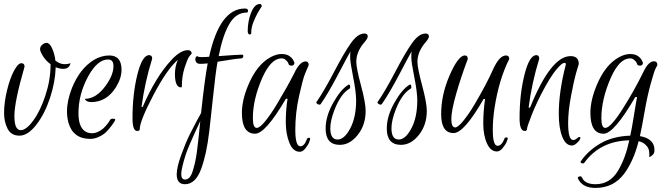

<svg xmlns="http://www.w3.org/2000/svg" viewBox="-21 -663 3314 952"><path d="M253.6 -362.4Q276.8 -344.8 298 -344.8Q319.2 -344.8 328 -350.4Q328 -340 318.8 -330.8Q309.6 -321.6 292.4 -321.6Q275.2 -321.6 255.2 -329.6Q252.8 -254.4 226.4 -175.6Q200 -96.8 158.4 -43.6Q116.8 9.6 75.6 9.6Q34.4 9.6 16.8 -24.4Q-0.8 -58.4 -0.8 -102.4Q-0.8 -155.2 14 -215.6Q28.8 -276 48.8 -312.8Q68.8 -349.6 84.8 -349.6Q100.8 -349.6 100.8 -332.8Q50.4 -158.4 50.4 -88Q50.4 -17.6 81.6 -17.6Q108.8 -17.6 143.6 -64.8Q178.4 -112 204 -189.2Q229.6 -266.4 229.6 -340V-344.8Q206.4 -361.6 192 -384.8Q177.6 -408 177.6 -419.6Q177.6 -431.2 188 -440.8Q198.4 -450.4 210.4 -450.4Q224.8 -450.4 237.2 -423.6Q249.6 -396.8 253.6 -362.4Z M520.8 -388Q581.6 -388 581.6 -316.8Q581.6 -276 554.4 -231.2Q508 -156.8 431.2 -156.8Q419.2 -156.8 411.2 -160.8Q403.2 -164.8 399.2 -172.8Q456 -172.8 503.2 -238.4Q541.6 -291.2 541.6 -335.2Q541.6 -368 515.2 -368Q462.4 -368 416.8 -285.6Q368 -196 368 -101.6Q368 -21.6 413.6 -5.6Q422.4 -2.4 436 -2.4Q449.6 -2.4 464.8 -9.2Q480 -16 490.4 -25.6Q511.2 -44.8 524.8 -68Q528 -74.4 536.8 -74.4Q551.2 -74.4 550.4 -69.6Q548 -60.8 532.4 -40Q516.8 -19.2 503.6 -6.8Q490.4 5.6 469.2 15.6Q448 25.6 426.4 25.6Q341.6 25.6 318.4 -54.4Q311.2 -81.6 311.2 -110.4Q311.2 -164 336 -227.2Q375.2 -323.2 444 -365.6Q481.6 -388 520.8 -388Z M876.8 -229.6Q846.4 -229.6 846.4 -296Q846.4 -333.6 860.8 -366.4Q806.4 -319.2 739.2 -190.8Q672 -62.4 672 -23.2Q672 -13.6 659.2 -13.6Q636 -13.6 636 -76.8Q636 -196 660 -292.8Q684 -389.6 718.4 -389.6Q733.6 -389.6 733.6 -372Q696.8 -255.2 680.8 -132.8H686.4Q751.2 -282.4 829.6 -366.4Q874.4 -414.4 911.2 -414.4Q919.2 -414.4 924.4 -409.6Q929.6 -404.8 929.6 -397.6Q924 -392 916 -380.8Q908 -369.6 894.4 -327.6Q880.8 -285.6 880.8 -236Q880.8 -229.6 876.8 -229.6Z M896 250.4Q855.2 250.4 855.2 201.6Q855.2 167.2 876.8 107.2Q898.4 47.2 920 3.2Q959.2 -73.6 976 -102.4Q994.4 -274.4 1008.8 -348.8Q989.6 -346.4 970.4 -346.4Q951.2 -346.4 947.2 -366.4Q947.2 -382.4 956.8 -384.8Q960 -380 980 -380Q1000 -380 1016 -381.6Q1068 -620.8 1193.6 -620.8Q1209.6 -620.8 1208.8 -608.8Q1208 -600.8 1203.2 -600.8Q1148.8 -600.8 1116 -544Q1083.2 -487.2 1063.2 -384.8Q1158.4 -392 1179.2 -392Q1186.4 -392 1185.2 -382.4Q1184 -372.8 1168.8 -372.8Q1153.6 -372.8 1057.6 -356.8Q1047.2 -297.6 1035.6 -184.8Q1024 -72 1016.8 -12.8Q1009.6 46.4 1000 91.2Q990.4 136 976.8 173.6Q948.8 250.4 896 250.4ZM896.8 227.2Q921.6 227.2 934.4 185.6Q948.8 140 955.2 90.4Q964.8 16 972 -62.4Q912 64.8 899.2 105.6Q877.6 174.4 877.6 200.8Q877.6 227.2 896.8 227.2ZM1217.6 -492Q1208 -492 1207.2 -508Q1207.2 -558.4 1224.4 -600.8Q1241.6 -643.2 1267.2 -643.2Q1276.8 -643.2 1276.8 -631.2Q1271.2 -622.4 1266.4 -615.2Q1261.6 -608 1256.4 -598.4Q1251.2 -588.8 1245.6 -576.8Q1240 -564.8 1235.2 -552.8Q1224.8 -526.4 1224.8 -501.6Q1224.8 -492 1217.6 -492Z M1244 0Q1178.4 0 1178.4 -103.2Q1178.4 -164.8 1208.8 -238.4Q1251.2 -341.6 1320 -379.2Q1349.6 -395.2 1375.2 -395.2Q1400.8 -395.2 1415.6 -384Q1430.4 -372.8 1434.4 -361.6L1439.2 -351.2Q1436.8 -337.6 1425.6 -337.6Q1412.8 -337.6 1410.8 -343.6Q1408.8 -349.6 1406.4 -354Q1404 -358.4 1395.2 -366Q1386.4 -373.6 1375.2 -373.6Q1323.2 -373.6 1280.8 -280Q1232.8 -172 1232.8 -76.8Q1232.8 -28.8 1252 -28.8Q1267.2 -28.8 1294.8 -62.8Q1322.4 -96.8 1352.8 -148Q1405.6 -236 1438.4 -300.8Q1465.6 -358.4 1494.4 -358.4Q1509.6 -358.4 1509.6 -340Q1502.4 -324.8 1491.2 -296.8Q1480 -268.8 1461.6 -185.6Q1443.2 -102.4 1443.2 -20Q1443.2 62.4 1468 62.4Q1477.6 62.4 1485.6 54Q1493.6 45.6 1500 28.8Q1502.4 20 1511.2 20Q1514.4 20 1516 22.4Q1517.6 24.8 1516 30.4Q1514.4 36 1510.4 46Q1506.4 56 1493.2 72.8Q1480 89.6 1465.6 89.6Q1432 89.6 1414 45.6Q1396 1.6 1396 -58.4Q1396 -118.4 1404.8 -173.6H1396.8Q1295.2 0 1244 0Z M1616.8 -27.2Q1616.8 28.8 1652.8 28.8Q1686.4 28.8 1715.6 -26.4Q1744.8 -81.6 1744.8 -165.6Q1744.8 -206.4 1730 -280.8Q1715.2 -355.2 1715.2 -378Q1715.2 -400.8 1716.8 -408Q1706.4 -391.2 1656.8 -296.4Q1607.2 -201.6 1568.8 -146.4Q1565.6 -143.2 1560 -144.4Q1554.4 -145.6 1550.8 -149.2Q1547.2 -152.8 1547.2 -154.4Q1547.2 -156 1548 -156.8Q1585.6 -211.2 1635.6 -306.8Q1685.6 -402.4 1719.2 -449.6Q1752.8 -496.8 1785.6 -496.8Q1802.4 -496.8 1802.4 -482.4Q1802.4 -472.8 1788.8 -456.8Q1745.6 -408 1745.6 -356.8Q1745.6 -326.4 1768.8 -239.6Q1792 -152.8 1792 -113.6Q1792 -43.2 1752.8 6Q1713.6 55.2 1664 55.2Q1593.6 55.2 1593.6 -25.6Q1593.6 -86.4 1630.8 -152.8Q1668 -219.2 1705.6 -242.4Q1712.8 -247.2 1714.8 -236.8Q1716.8 -226.4 1712 -223.2Q1669.6 -199.2 1638.4 -120.8Q1616.8 -65.6 1616.8 -27.2Z M1920 -27.2Q1920 28.8 1956 28.8Q1989.6 28.8 2018.8 -26.4Q2048 -81.6 2048 -165.6Q2048 -206.4 2033.2 -280.8Q2018.4 -355.2 2018.4 -378Q2018.4 -400.8 2020 -408Q2009.6 -391.2 1960 -296.4Q1910.4 -201.6 1872 -146.4Q1868.8 -143.2 1863.2 -144.4Q1857.6 -145.6 1854 -149.2Q1850.4 -152.8 1850.4 -154.4Q1850.4 -156 1851.2 -156.8Q1888.8 -211.2 1938.8 -306.8Q1988.8 -402.4 2022.4 -449.6Q2056 -496.8 2088.8 -496.8Q2105.6 -496.8 2105.6 -482.4Q2105.6 -472.8 2092 -456.8Q2048.8 -408 2048.8 -356.8Q2048.8 -326.4 2072 -239.6Q2095.2 -152.8 2095.2 -113.6Q2095.2 -43.2 2056 6Q2016.8 55.2 1967.2 55.2Q1896.8 55.2 1896.8 -25.6Q1896.8 -86.4 1934 -152.8Q1971.2 -219.2 2008.8 -242.4Q2016 -247.2 2018 -236.8Q2020 -226.4 2015.2 -223.2Q1972.8 -199.2 1941.6 -120.8Q1920 -65.6 1920 -27.2Z M2446.4 60Q2456 60 2464.4 51.6Q2472.8 43.2 2480 25.6Q2480.8 18.4 2489.6 18.4Q2498.4 18.4 2496.4 25.6Q2494.4 32.8 2490 43.2Q2485.6 53.6 2471.6 70.8Q2457.6 88 2443.2 88Q2411.2 88 2393.6 48Q2375.2 8 2375.2 -50.8Q2375.2 -109.6 2384 -172H2376.8Q2280 -3.2 2228 -3.2Q2166.4 -3.2 2166.4 -97.2Q2166.4 -191.2 2206.4 -284.8Q2250.4 -388 2284 -388Q2298.4 -388 2298.4 -370.4Q2264.8 -281.6 2240.8 -197.6Q2216.8 -113.6 2216.8 -72.4Q2216.8 -31.2 2236 -31.2Q2249.6 -31.2 2276.4 -64Q2303.2 -96.8 2331.2 -144Q2391.2 -245.6 2422.8 -316.8Q2454.4 -388 2488 -388Q2504 -388 2504 -370.4Q2452.8 -268.8 2431.2 -128Q2422.4 -72 2422.4 -18.4Q2422.4 60 2446.4 60Z M2607.2 -129.6Q2710.4 -384.8 2808 -384.8Q2848.8 -384.8 2848.8 -345.6Q2843.2 -327.2 2834.4 -297.2Q2825.6 -267.2 2810.8 -189.6Q2796 -112 2796 -53.6Q2796 31.2 2820.8 31.2Q2830.4 31.2 2839.2 23.6Q2848 16 2851.2 16Q2862.4 16 2851.2 33.6Q2847.2 39.2 2836.4 48.8Q2825.6 58.4 2814.4 58.4Q2784 58.4 2766.8 14.8Q2749.6 -28.8 2749.6 -98.4Q2749.6 -208.8 2784 -340.8Q2787.2 -351.2 2777.6 -351.2Q2771.2 -351.2 2763.2 -344.8Q2724.8 -311.2 2682.4 -233.6Q2640 -156 2616 -94.8Q2592 -33.6 2592 -23.6Q2592 -13.6 2580.8 -13.6Q2555.2 -13.6 2555.2 -76.8Q2555.2 -196 2579.6 -292.8Q2604 -389.6 2638.4 -389.6Q2652.8 -389.6 2652.8 -372Q2616 -252.8 2600 -129.6Z M2972 0Q2906.4 0 2906.4 -103.2Q2906.4 -164.8 2936.8 -238.4Q2979.2 -341.6 3048 -379.2Q3077.6 -395.2 3103.2 -395.2Q3128.8 -395.2 3143.6 -384Q3158.4 -372.8 3162.4 -361.6L3167.2 -351.2Q3164.8 -337.6 3153.6 -337.6Q3140.8 -337.6 3138.8 -343.6Q3136.8 -349.6 3134.4 -354Q3132 -358.4 3123.2 -366Q3114.4 -373.6 3103.2 -373.6Q3051.2 -373.6 3008.8 -280Q2960.8 -172 2960.8 -76.8Q2960.8 -28.8 2980 -28.8Q3006.4 -28.8 3065.2 -121.2Q3124 -213.6 3171.2 -310.4Q3195.2 -359.2 3221.6 -359.2Q3238.4 -359.2 3238.4 -340Q3235.2 -334.4 3228.8 -321.6Q3222.4 -308.8 3205.6 -248.4Q3188.8 -188 3175.2 -110Q3161.6 -32 3152 12Q3212.8 22.4 3222.4 64.8Q3224 72 3224 84.4Q3224 96.8 3214.4 106Q3204.8 115.2 3197.6 115.2Q3199.2 109.6 3198.4 95.6Q3197.6 81.6 3193.2 72Q3188.8 62.4 3176.8 52Q3164.8 41.6 3145.6 36.8Q3120.8 134.4 3074.4 197.6Q3021.6 268.8 2932 268.8Q2866.4 268.8 2844.8 222.4Q2844 220 2844 218.4Q2844 213.6 2852.8 211.6Q2861.6 209.6 2864.8 217.6Q2879.2 250.4 2932 250.4Q3004 250.4 3044 182.4Q3080 122.4 3099.2 32.8Q2955.2 36 2876.8 143.2Q2872 150.4 2861.6 145.6Q2856 142.4 2858.4 137.6Q2892.8 85.6 2954.4 49.2Q3016 12.8 3104 9.6Q3112.8 -30.4 3119.6 -74.8Q3126.4 -119.2 3131.2 -144.8Q3136 -170.4 3137.6 -181.6H3128.8Q3023.2 0 2972 0Z"/></svg>

Font: Euphoria Script
Style: Regular
Weight: 400
Designer: Sabrina Mariela Lopez
Foundry: Sabrina Mariela Lopez
Version: Version 1.002